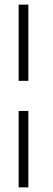

<svg xmlns="http://www.w3.org/2000/svg" viewBox="-20 -731 229 829"><path d="M60.5 78H102.5V-252H60.5ZM60.5 -382H102.5V-711H60.5Z"/></svg>

Font: Anybody ExtraExpanded ExtraLight
Style: Regular
Weight: 250
Width: 8
Version: Version 1.113;gftools[0.9.25]